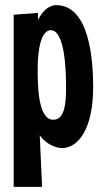

<svg xmlns="http://www.w3.org/2000/svg" viewBox="-20 -560 399 744"><path d="M198 -540C166 -540 143 -513 127 -483V-510L33 -503V164H143L134 -36C169 13 219 14 219 14C284 14 341 -61 341 -223C341 -330 326 -540 198 -540ZM236 -223C236 -159 231 -96 186 -96C125 -96 126 -240 126 -294C126 -374 141 -443 177 -443C231 -443 236 -289 236 -223Z"/></svg>

Font: Mouse Memoirs
Style: Regular
Weight: 400
Designer: Astigmatic (AOETI)
Foundry: Astigmatic (AOETI)
Version: Version 1.000